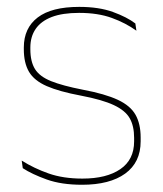

<svg xmlns="http://www.w3.org/2000/svg" viewBox="-20 -514 463 544"><path d="M212.5 9.5Q154 9.5 112.2 -5.5Q70.5 -20.5 44.5 -37.5L41.5 -59Q76.5 -37 117.8 -22.5Q159 -8 213.5 -8Q282 -8 321 -34.8Q360 -61.5 360 -113.5V-123.5Q360 -157 347.5 -179Q335 -201 302.5 -216.2Q270 -231.5 209.5 -243Q148 -254.5 112.5 -270Q77 -285.5 62.2 -310.5Q47.5 -335.5 47.5 -374.5V-379.5Q47.5 -434.5 86.8 -464.5Q126 -494.5 204.5 -494.5Q260.5 -494.5 300.2 -480Q340 -465.5 363.5 -447.5L366.5 -427Q336 -449 296.8 -463.2Q257.5 -477.5 204 -477.5Q157 -477.5 126.5 -465.8Q96 -454 81 -432Q66 -410 66 -379.5V-374.5Q66 -339.5 79.2 -318.2Q92.5 -297 125 -284Q157.5 -271 214 -260Q278 -248 313.8 -231.2Q349.5 -214.5 364 -188.8Q378.5 -163 378.5 -124.5V-113.5Q378.5 -54 334.8 -22.2Q291 9.5 212.5 9.5Z"/></svg>

Font: Anek Gujarati Medium Thin
Style: Regular
Weight: 250
Version: Version 1.003